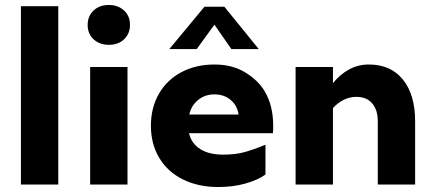

<svg xmlns="http://www.w3.org/2000/svg" viewBox="-20 -741 1737 771"><path d="M214 -716V0H64V-716Z M417 -721Q379 -721 355.5 -698.5Q332 -676 332 -641Q332 -605 356 -583Q380 -561 417 -561Q455 -561 478.5 -583.5Q502 -606 502 -641Q502 -677 478 -699Q454 -721 417 -721ZM492 0H342V-472H492Z M841 -482Q912 -482 963.5 -451Q1015 -420 1042 -376Q1077 -318 1077 -236Q1077 -215 1076 -206H739Q749 -164 784.5 -142Q820 -120 876 -120Q925 -120 961.5 -130Q998 -140 1046 -160V-40Q1015 -18 965.5 -4Q916 10 856 10Q776 10 714.5 -20.5Q653 -51 619.5 -107Q586 -163 586 -236Q586 -309 618.5 -365Q651 -421 709 -451.5Q767 -482 841 -482ZM938 -281Q933 -317 906.5 -339.5Q880 -362 841 -362Q803 -362 775.5 -339.5Q748 -317 740 -281ZM1019 -544H909L841 -642L770 -544H660L801 -714H881Z M1317 -472V-407Q1345 -442 1381.5 -462Q1418 -482 1461 -482Q1549 -482 1598 -421.5Q1647 -361 1647 -254V0H1497V-254Q1497 -300 1474.5 -326Q1452 -352 1411 -352Q1384 -352 1360 -340Q1336 -328 1317 -307V0H1167V-472Z"/></svg>

Font: Madhuban Bold
Style: Regular
Weight: 700
Designer: jaikishan Patel
Foundry: MagicType
Version: Version 1.000